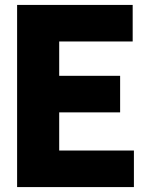

<svg xmlns="http://www.w3.org/2000/svg" viewBox="-20 -760 592 780"><path d="M220.5 -148.5H524V0H49.5V-740H519V-591.5H220.5V-452H468V-303.5H220.5Z"/></svg>

Font: Encode Sans Condensed ExtraBold
Style: Regular
Weight: 800
Width: 3
Designer: Multiple Designers
Foundry: Impallari Type
Version: Version 2.000